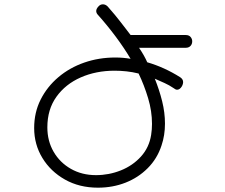

<svg xmlns="http://www.w3.org/2000/svg" viewBox="-20 -753 1040 888"><path d="M433 115Q347 115 280.5 77.5Q214 40 176 -22.5Q138 -85 138 -161Q138 -233 168 -292.5Q198 -352 250 -396Q302 -440 369.5 -463.5Q437 -487 513 -487Q550 -487 584 -481Q553 -533 514.5 -584.5Q476 -636 434 -683Q425 -692 425 -702Q425 -713 437 -725Q445 -733 456 -733Q468 -733 478 -723Q499 -699 511.5 -684Q524 -669 533.5 -656.5Q543 -644 554.5 -629.5Q566 -615 584 -591H839Q854 -591 861.5 -582Q869 -573 869 -562Q869 -549 861 -540.5Q853 -532 839 -532H623Q636 -513 645.5 -496Q655 -479 661 -465Q740 -442 813 -396Q827 -387 827 -373Q827 -365 822 -355Q812 -338 799 -338Q792 -338 782 -346Q763 -359 741 -369Q719 -379 696 -389Q717 -337 730 -284.5Q743 -232 743 -181Q743 -127 727 -80Q707 -19 663 25Q619 69 560 92Q501 115 433 115ZM424 57Q484 57 539 35Q594 13 632 -29Q670 -71 679 -129Q681 -142 682 -154.5Q683 -167 683 -180Q683 -239 665 -299Q647 -359 621 -413Q593 -420 565 -423Q537 -426 510 -426Q424 -426 353.5 -395Q283 -364 241 -305.5Q199 -247 199 -164Q199 -101 228 -51Q257 -1 308 28Q359 57 424 57Z"/></svg>

Font: Hachi Maru Pop
Style: Regular
Weight: 400
Designer: Nontynet
Foundry: Nontynet
Version: Version 1.300